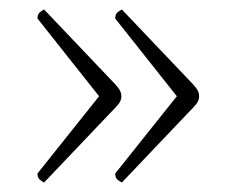

<svg xmlns="http://www.w3.org/2000/svg" viewBox="-20 -470 477 405"><path d="M73 -85 210 -229Q224 -243 230 -250.5Q236 -258 236 -267Q236 -276 230 -284Q224 -292 210 -306L73 -450Q67 -447 63 -443Q59 -439 59 -431L189 -267L59 -104Q59 -96 63 -92Q67 -88 73 -85ZM237 -85 374 -229Q388 -243 394 -250.5Q400 -258 400 -267Q400 -276 394 -284Q388 -292 374 -306L237 -450Q231 -447 227 -443Q223 -439 223 -431L353 -267L223 -104Q223 -96 227 -92Q231 -88 237 -85Z"/></svg>

Font: Petrona ExtraLight
Style: Regular
Weight: 200
Designer: Ringo R. Seeber
Foundry: Ringo R. Seeber
Version: Version 2.001; ttfautohint (v1.8.3)